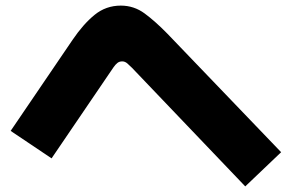

<svg xmlns="http://www.w3.org/2000/svg" viewBox="-20 -683 1040 685"><path d="M983 -140 855 -18 451 -441Q443 -449 434.5 -456.5Q426 -464 416 -464Q406 -464 399 -458.5Q392 -453 385 -443L164 -118L18 -216L239 -541Q277 -597 317.5 -630Q358 -663 411 -663Q458 -663 496 -635Q534 -607 577 -563Z"/></svg>

Font: Murecho Black
Style: Regular
Weight: 900
Designer: Neil Summerour
Foundry: Positype
Version: Version 1.010; ttfautohint (v1.8.3)